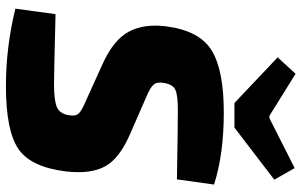

<svg xmlns="http://www.w3.org/2000/svg" viewBox="-200 -778 992 631"><g transform="rotate(90 295.5 -463.0)"><path d="M571 -869 400 -738H319L169 -880L223 -939L361 -853H369L533 -936ZM318 -247 190 -305Q111 -341 84.5 -391Q58 -441 67 -513Q81 -623 146 -663Q211 -703 350 -703Q487 -703 587 -671L570 -549Q390 -552 341 -552Q294 -552 276 -544Q258 -536 253 -506Q249 -484 258.5 -472.5Q268 -461 302 -447L421 -395Q502 -360 527.5 -312.5Q553 -265 544 -185Q530 -69 470 -28Q410 13 264 13Q135 13 9 -18L27 -150Q229 -145 255 -145Q311 -145 332.5 -154.5Q354 -164 359 -193Q363 -215 354.5 -225Q346 -235 318 -247Z"/></g></svg>

Font: Exo 2.0 Extra Bold
Style: Italic
Weight: 800
Italic angle: -8°
Designer: Natanael Gama
Version: Version 1.001;PS 001.001;hotconv 1.0.70;makeotf.lib2.5.58329